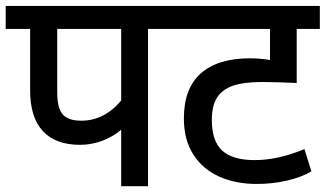

<svg xmlns="http://www.w3.org/2000/svg" viewBox="-29 -644 1126 664"><path d="M581.5 -543.9H482.9V0H390.1V-195.3Q360.8 -170.4 323.7 -156.7Q286.6 -143.1 248 -143.1Q163.1 -143.1 119.1 -190.7Q75.2 -238.3 75.2 -331.1V-543.9H-9.3V-623.5H581.5ZM390.1 -543.9H168.9V-325.7Q168.9 -290.5 176.3 -269Q183.6 -247.6 201.7 -237.1Q219.7 -226.6 252 -226.6Q292 -226.6 326.9 -244.4Q361.8 -262.2 390.1 -296.4Z M703.6 -229Q703.6 -155.8 739.7 -123Q775.9 -90.3 852.1 -90.3Q932.1 -90.3 1023.9 -128.4L1047.9 -51.3Q1013.2 -30.8 962.9 -19.3Q912.6 -7.8 858.9 -7.8Q786.1 -7.8 729.2 -33.2Q672.4 -58.6 639.6 -109.6Q606.9 -160.6 606.9 -234.4Q606.9 -338.4 665.8 -390.4Q724.6 -442.4 835.9 -442.4Q869.1 -442.4 904.8 -436.5V-543.9H564.5V-623.5H1077.1V-543.9H997.1V-356.9Q925.3 -360.4 876.5 -360.4Q814 -360.4 776.4 -347.4Q738.8 -334.5 721.2 -305.9Q703.6 -277.3 703.6 -229Z"/></svg>

Font: Varta SemiBold
Style: Regular
Weight: 600
Designer: Joana Correia, Viktoriya Grabowska, Eben Sorkin
Foundry: Sorkin Type
Version: Version 1.003; ttfautohint (v1.3) -l 8 -r 24 -G 200 -x 12 -H